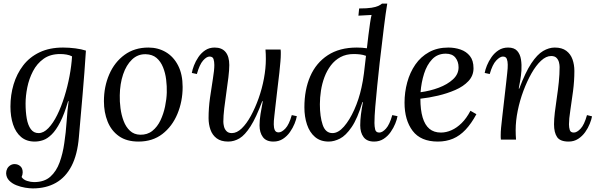

<svg xmlns="http://www.w3.org/2000/svg" viewBox="-20 -775 3319 1066"><path d="M162 271Q144 271 119.5 267Q95 263 71 253.5Q47 244 31 227.5Q15 211 14 187Q14 173 20 161.5Q26 150 37 143Q48 136 61 136Q79 136 92.5 147.5Q106 159 106 182Q106 194 100 208Q110 223 130.5 229.5Q151 236 169 236Q226 236 259.5 206Q293 176 311 126.5Q329 77 337 19Q346 -40 350 -101.5Q354 -163 361 -213H358Q337 -141 314 -96.5Q291 -52 267 -28.5Q243 -5 219.5 3Q196 11 173 11Q127 11 97 -14.5Q67 -40 52.5 -84Q38 -128 38 -183Q38 -248 55.5 -306.5Q73 -365 108.5 -411.5Q144 -458 199.5 -484.5Q255 -511 330 -511Q364 -511 398.5 -506.5Q433 -502 457 -494Q453 -434 448.5 -372Q444 -310 438.5 -249Q433 -188 428 -129Q423 -70 418 -14Q410 83 377.5 146Q345 209 290.5 240Q236 271 162 271ZM194 -36Q222 -36 248.5 -63.5Q275 -91 297.5 -136.5Q320 -182 337.5 -238Q355 -294 366 -352.5Q377 -411 380 -462Q367 -469 349.5 -472Q332 -475 314 -475Q259 -475 222 -448.5Q185 -422 163 -379.5Q141 -337 131.5 -289.5Q122 -242 122 -200Q122 -154 128.5 -117Q135 -80 151 -58Q167 -36 194 -36Z M804 -511Q858 -511 901 -485.5Q944 -460 969 -411Q994 -362 994 -292Q994 -212 965 -142.5Q936 -73 881.5 -31Q827 11 749 11Q683 11 640.5 -19Q598 -49 577.5 -100Q557 -151 557 -213Q557 -294 586.5 -362Q616 -430 671.5 -470.5Q727 -511 804 -511ZM789 -474Q745 -475 713 -444.5Q681 -414 663.5 -362Q646 -310 645 -246Q644 -212 649 -174Q654 -136 666.5 -103Q679 -70 701.5 -49Q724 -28 758 -27Q798 -26 826 -48.5Q854 -71 871 -107Q888 -143 896.5 -184Q905 -225 906 -261Q907 -296 902.5 -333Q898 -370 885 -402Q872 -434 849 -453.5Q826 -473 789 -474Z M1247 11Q1207 11 1183 -7Q1159 -25 1148.5 -55Q1138 -85 1138 -119Q1138 -175 1146 -232Q1154 -289 1162 -337.5Q1170 -386 1170 -414Q1170 -433 1165.5 -447Q1161 -461 1143 -461Q1127 -461 1107.5 -439Q1088 -417 1073 -364L1045 -370Q1048 -388 1057 -411.5Q1066 -435 1081.5 -458Q1097 -481 1119.5 -496Q1142 -511 1172 -511Q1212 -511 1232.5 -486Q1253 -461 1253 -414Q1253 -386 1248 -345Q1243 -304 1236.5 -259.5Q1230 -215 1225 -173Q1220 -131 1220 -99Q1220 -88 1223.5 -73Q1227 -58 1237.5 -47Q1248 -36 1267 -36Q1295 -36 1322 -62Q1349 -88 1373 -132Q1397 -176 1416 -229.5Q1435 -283 1445.5 -339.5Q1456 -396 1456 -447Q1456 -462 1455.5 -474.5Q1455 -487 1454 -500H1538Q1539 -493 1539 -487.5Q1539 -482 1539 -474Q1539 -457 1537 -433.5Q1535 -410 1531 -371.5Q1527 -333 1519 -270Q1512 -212 1508.5 -179Q1505 -146 1503 -129.5Q1501 -113 1500.5 -104Q1500 -95 1500 -84Q1500 -66 1505.5 -53Q1511 -40 1527 -40Q1544 -40 1564.5 -61.5Q1585 -83 1600 -136L1628 -130Q1625 -112 1615.5 -88.5Q1606 -65 1590 -42Q1574 -19 1551 -4Q1528 11 1498 11Q1458 11 1439.5 -14Q1421 -39 1421 -79Q1421 -108 1426.5 -142Q1432 -176 1439 -213H1436Q1402 -122 1371 -73.5Q1340 -25 1310 -7Q1280 11 1247 11Z M1805 11Q1759 11 1729 -14.5Q1699 -40 1684.5 -83.5Q1670 -127 1670 -179Q1670 -277 1702.5 -351.5Q1735 -426 1800 -468.5Q1865 -511 1961 -511Q1976 -511 1990 -510Q2004 -509 2017 -507Q2021 -543 2025.5 -579.5Q2030 -616 2034.5 -646.5Q2039 -677 2043 -692Q2025 -691 2006.5 -690Q1988 -689 1970 -688L1974 -728Q2018 -728 2042.5 -732Q2067 -736 2080 -742Q2093 -748 2101 -755H2130Q2121 -701 2111.5 -623.5Q2102 -546 2088 -427Q2081 -363 2074.5 -299.5Q2068 -236 2063.5 -182Q2059 -128 2059 -92Q2059 -73 2063 -56Q2067 -39 2086 -39Q2103 -39 2123 -61Q2143 -83 2158 -136L2187 -130Q2184 -112 2174.5 -88.5Q2165 -65 2149 -42Q2133 -19 2110 -4Q2087 11 2057 11Q2017 11 1998.5 -14Q1980 -39 1980 -79Q1980 -108 1984 -139.5Q1988 -171 1995 -208H1992Q1965 -117 1932.5 -69.5Q1900 -22 1867.5 -5.5Q1835 11 1805 11ZM1826 -36Q1858 -36 1889.5 -72Q1921 -108 1947 -166Q1973 -224 1987 -289Q1995 -324 2000.5 -367Q2006 -410 2012 -465Q1996 -471 1978.5 -473Q1961 -475 1944 -475Q1902 -475 1870.5 -458Q1839 -441 1817 -412Q1795 -383 1781.5 -347Q1768 -311 1762 -272Q1756 -233 1756 -196Q1756 -128 1771.5 -82Q1787 -36 1826 -36Z M2469 -511Q2505 -511 2537 -500Q2569 -489 2589 -464Q2609 -439 2609 -396Q2609 -355 2581 -325Q2553 -295 2508 -275.5Q2463 -256 2412 -244Q2361 -232 2314 -227Q2314 -165 2326.5 -123Q2339 -81 2364 -60Q2389 -39 2428 -39Q2457 -39 2486.5 -52Q2516 -65 2543 -91.5Q2570 -118 2592 -160L2625 -141Q2597 -89 2565 -55Q2533 -21 2495 -5Q2457 11 2411 11Q2316 11 2271 -48.5Q2226 -108 2226 -205Q2226 -263 2241 -318Q2256 -373 2286 -416.5Q2316 -460 2362 -485.5Q2408 -511 2469 -511ZM2455 -477Q2409 -477 2379.5 -446Q2350 -415 2334.5 -366Q2319 -317 2315 -263Q2368 -270 2416 -288Q2464 -306 2495 -334.5Q2526 -363 2526 -401Q2526 -433 2508.5 -455Q2491 -477 2455 -477Z M3137 11Q3090 11 3073 -14Q3056 -39 3056 -85Q3056 -113 3060.5 -151Q3065 -189 3071.5 -232Q3078 -275 3082.5 -319Q3087 -363 3087 -403Q3087 -415 3083.5 -429Q3080 -443 3070 -453.5Q3060 -464 3040 -464Q3012 -464 2984 -438Q2956 -412 2931 -368Q2906 -324 2886 -270.5Q2866 -217 2854.5 -160.5Q2843 -104 2843 -53Q2843 -38 2843.5 -25.5Q2844 -13 2845 0H2761Q2760 -7 2760 -12.5Q2760 -18 2760 -26Q2760 -43 2762 -65.5Q2764 -88 2768.5 -125.5Q2773 -163 2780 -226Q2787 -285 2790.5 -318Q2794 -351 2796 -368.5Q2798 -386 2798.5 -395.5Q2799 -405 2799 -416Q2799 -434 2794 -447.5Q2789 -461 2772 -461Q2756 -461 2735 -439Q2714 -417 2699 -364L2671 -370Q2674 -388 2683.5 -411.5Q2693 -435 2709 -458Q2725 -481 2748 -496Q2771 -511 2801 -511Q2835 -511 2851.5 -492.5Q2868 -474 2872.5 -445Q2877 -416 2875 -383Q2873 -355 2868.5 -329Q2864 -303 2860 -283H2863Q2897 -374 2930 -423.5Q2963 -473 2995.5 -492Q3028 -511 3060 -511Q3100 -511 3124 -493Q3148 -475 3158.5 -445.5Q3169 -416 3169 -381Q3169 -326 3161.5 -268.5Q3154 -211 3146.5 -162.5Q3139 -114 3139 -85Q3139 -67 3143.5 -53Q3148 -39 3166 -39Q3183 -39 3203.5 -60.5Q3224 -82 3239 -136L3267 -129Q3264 -112 3254.5 -88Q3245 -64 3229 -41.5Q3213 -19 3190 -4Q3167 11 3137 11Z"/></svg>

Font: Lora Italic
Style: Italic
Weight: 400
Italic angle: -3°
Designer: Olga Karpushina, Alexei Vanyashin (Cyrillic)
Foundry: Cyreal
Version: Version 2.210; ttfautohint (v1.8.1.43-b0c9)